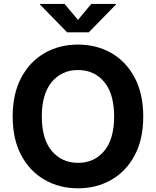

<svg xmlns="http://www.w3.org/2000/svg" viewBox="-20 -969 811 998"><path d="M385.3 9.8Q289.1 9.8 212.2 -34.2Q135.3 -78.1 90.6 -161.6Q45.9 -245.1 45.9 -363.3Q45.9 -481.9 90.6 -565.7Q135.3 -649.4 212.2 -693.4Q289.1 -737.3 385.3 -737.3Q481.9 -737.3 558.6 -693.4Q635.3 -649.4 679.9 -565.7Q724.6 -481.9 724.6 -363.3Q724.6 -244.6 679.9 -161.4Q635.3 -78.1 558.6 -34.2Q481.9 9.8 385.3 9.8ZM385.3 -122.6Q470.2 -122.6 521.7 -184.3Q573.2 -246.1 573.2 -363.3Q573.2 -481 521.7 -543Q470.2 -605 385.3 -605Q300.8 -605 249 -542.7Q197.3 -480.5 197.3 -363.3Q197.3 -246.6 249 -184.6Q300.8 -122.6 385.3 -122.6ZM315.4 -948.7 385.3 -865.7 454.6 -948.7H582.5V-945.3L441.4 -800.8H329.1L188 -945.3V-948.7Z"/></svg>

Font: Inter-Bold
Style: Bold
Weight: 700
Designer: Rasmus Andersson
Foundry: rsms
Version: Version 4.000;git-a52131595